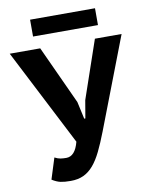

<svg xmlns="http://www.w3.org/2000/svg" viewBox="-103 -924 778 999"><g transform="rotate(-10 286.5 -424.5)"><path d="M294 -391 314 -300H320L336 -394L441 -700H582L396 -216Q374 -159 353.5 -117Q333 -75 309.5 -47.5Q286 -20 257 -6.5Q228 7 189 7Q156 7 135.5 2.5Q115 -2 91 -17L126 -128Q143 -119 157 -117Q171 -115 187 -115Q234 -115 253 -189L-9 -700H152ZM126 -856H469V-767H126Z"/></g></svg>

Font: PTSans
Style: Bold
Weight: 700
Designer: A.Korolkova, O.Umpeleva, V.Yefimov
Foundry: ParaType Ltd
Version: Version 2.003W OFL